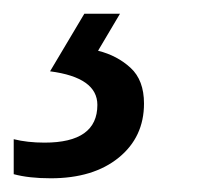

<svg xmlns="http://www.w3.org/2000/svg" viewBox="-100 -20 317 280"><path d="M-26 240Q36 240 73 210Q110 180 110 131Q110 97 90.5 79Q71 61 43 54L75 0H23L-27 84Q42 93 42 133Q42 188 -35 188Q-60 188 -80 183V234Q-58 240 -26 240Z"/></svg>

Font: Noto Sans UI SemiCondensed
Style: Italic
Weight: 400
Width: 4
Italic angle: -12°
Designer: Monotype Design Team
Foundry: Monotype Imaging Inc.
Version: Version 1.901